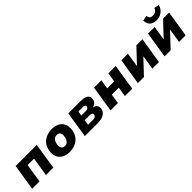

<svg xmlns="http://www.w3.org/2000/svg" viewBox="299 -2110 3478 3478"><g transform="rotate(-45 2038.0 -370.5)"><path d="M32 0 112 -503H653L574 0H385L443 -362H278L221 0Z M989 11Q901 11 841.5 -22Q782 -55 755 -114.5Q728 -174 737 -250Q743 -315 769.5 -364.5Q796 -414 838 -447.5Q880 -481 933 -498Q986 -515 1046 -515Q1134 -515 1193.5 -482Q1253 -449 1280 -390.5Q1307 -332 1298 -255Q1292 -189 1265.5 -139.5Q1239 -90 1197 -56.5Q1155 -23 1102 -6Q1049 11 989 11ZM1000 -127Q1034 -127 1058 -144Q1082 -161 1097.5 -192Q1113 -223 1117 -263Q1123 -316 1102.5 -346Q1082 -376 1036 -376Q1002 -376 977.5 -359.5Q953 -343 938 -312.5Q923 -282 919 -241Q913 -188 934 -157.5Q955 -127 1000 -127Z M1381 0 1461 -503H1774Q1846 -503 1888 -486.5Q1930 -470 1946.5 -441.5Q1963 -413 1958 -376Q1956 -349 1942.5 -326Q1929 -303 1905.5 -287.5Q1882 -272 1849 -263V-264Q1904 -253 1926 -222.5Q1948 -192 1943 -141Q1936 -78 1876 -39Q1816 0 1708 0ZM1568 -105H1700Q1733 -105 1752.5 -117.5Q1772 -130 1775 -157Q1778 -182 1762 -193.5Q1746 -205 1715 -205H1583ZM1600 -309H1723Q1750 -309 1767 -322Q1784 -335 1787 -358Q1789 -378 1775.5 -388Q1762 -398 1737 -398H1614Z M2040 0 2120 -503H2308L2280 -325H2459L2487 -503H2675L2596 0H2407L2437 -185H2258L2229 0Z M2740 0 2820 -503H2989L2945 -222H2939L3205 -503H3360L3280 0H3111L3155 -282H3161L2896 0Z M3424 0 3504 -503H3673L3629 -222H3623L3889 -503H4044L3964 0H3795L3839 -282H3845L3580 0ZM3787 -564Q3729 -564 3689.5 -585Q3650 -606 3630 -644Q3610 -682 3611 -733L3708 -752Q3714 -712 3734.5 -691.5Q3755 -671 3801 -671Q3846 -671 3872.5 -692Q3899 -713 3914 -751L4008 -733Q3995 -680 3963.5 -642.5Q3932 -605 3887 -584.5Q3842 -564 3787 -564Z"/></g></svg>

Font: Nunito Sans 8pt Black
Style: Italic
Weight: 900
Italic angle: -9°
Version: Version 3.101;gftools[0.9.27]